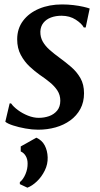

<svg xmlns="http://www.w3.org/2000/svg" viewBox="-20 -575 452 866"><path d="M366.5 -451H358Q349 -468.5 321.8 -486.2Q294.5 -504 257.5 -504Q231 -504 209.8 -496Q188.5 -488 175.8 -472Q163 -456 162 -432.5Q161.5 -407.5 173 -387.2Q184.5 -367 204.5 -349.5Q224.5 -332 248.5 -314.5Q276 -294.5 301.2 -272.8Q326.5 -251 342.8 -222.5Q359 -194 359 -154.5Q359 -114.5 342.5 -83.8Q326 -53 297 -32Q268 -11 230.8 -0.5Q193.5 10 152 10Q125.5 10 94.8 4.5Q64 -1 38.8 -9.2Q13.5 -17.5 4 -26L23.5 -108.5H30Q40.5 -93.5 60.8 -78.5Q81 -63.5 106 -53.5Q131 -43.5 155 -43.5Q179.5 -43.5 201.5 -51.2Q223.5 -59 237.8 -76.2Q252 -93.5 252 -121Q252 -146.5 238.8 -166.8Q225.5 -187 204.2 -204.2Q183 -221.5 158.5 -238Q137 -253 113.5 -275Q90 -297 73.8 -327.2Q57.5 -357.5 57.5 -397.5Q57.5 -446 84 -481.2Q110.5 -516.5 156.5 -535.8Q202.5 -555 260 -555Q286 -555 311.2 -552Q336.5 -549 356 -544.5Q375.5 -540 384.5 -536.5ZM103.5 271.5 69.5 255.5V246.5Q85 234 95 210.2Q105 186.5 104.5 162Q104.5 143 96.2 128.8Q88 114.5 73.5 108V85.5L144 46Q169.5 57.5 181.8 81Q194 104.5 195 134.5Q196 165.5 182 194Q168 222.5 146.5 243Q125 263.5 103.5 271.5Z"/></svg>

Font: Merriweather 48pt Medium
Style: Italic
Weight: 500
Italic angle: -7.8°
Version: Version 2.101